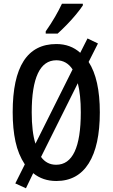

<svg xmlns="http://www.w3.org/2000/svg" viewBox="-20 -960 603 1029"><path d="M515 -358Q515 -179 455.5 -84.5Q396 10 282 10Q209 10 158 -32L119 49L62 23L113 -79Q78 -132 63 -201Q48 -270 48 -359Q48 -724 282 -724Q358 -724 410 -677L449 -754L505 -727L455 -628Q515 -536 515 -358ZM150 -358Q150 -253 170 -190L369 -588Q337 -637 282 -637Q216 -637 183 -566.5Q150 -496 150 -358ZM413 -358Q413 -452 397 -514L200 -119Q230 -77 281 -77Q413 -77 413 -358ZM424 -931Q411 -911 387.5 -882.5Q364 -854 337 -826.5Q310 -799 289 -780H225V-792Q253 -832 274.5 -869Q296 -906 312 -940H424Z"/></svg>

Font: Noto Sans ExtraCondensed Medium
Style: Regular
Weight: 500
Width: 2
Designer: Monotype Design Team
Foundry: Monotype Imaging Inc.
Version: Version 2.013; ttfautohint (v1.8.4.7-5d5b)